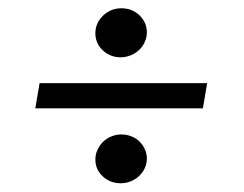

<svg xmlns="http://www.w3.org/2000/svg" viewBox="-20 -464 580 457"><path d="M207 -384.8Q207 -409.2 225.3 -426.8Q243.7 -444.3 269 -444.3Q294.4 -444.3 312 -427.5Q329.6 -410.6 329.6 -386.2Q329.6 -378.4 327.1 -370.8Q324.7 -363.3 320.8 -356.9Q316.9 -350.6 311 -345Q305.2 -339.4 298.3 -335.7Q291.5 -332 283.7 -329.8Q275.9 -327.6 267.6 -327.6Q242.2 -327.6 224.6 -344.2Q207 -360.8 207 -384.8ZM207 -84.5Q207 -96.7 212.2 -107.7Q217.3 -118.7 225.6 -126.7Q233.9 -134.8 245.4 -139.4Q256.8 -144 269 -144Q281.2 -144 292.5 -139.6Q303.7 -135.3 311.8 -127.4Q319.8 -119.6 324.7 -108.9Q329.6 -98.1 329.6 -86.4Q329.6 -70.8 321 -57.1Q312.5 -43.5 298.1 -35.6Q283.7 -27.8 267.6 -27.8Q242.2 -27.8 224.6 -44.2Q207 -60.5 207 -84.5ZM473.1 -266.1 462.9 -206.1H64L74.2 -266.1Z"/></svg>

Font: Linux Libertine
Style: Bold
Weight: 700
Designer: Philipp H. Poll
Foundry: Philipp H. Poll
Version: Version 5.0.3